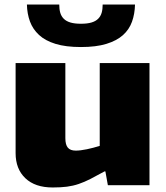

<svg xmlns="http://www.w3.org/2000/svg" viewBox="-20 -819 734 849"><path d="M213 10Q135 10 92 -31Q49 -72 49 -142V-540H269V-208Q269 -179 280 -166Q291 -153 315 -153Q335 -153 364 -159Q393 -165 421 -174V-540H641V0H457L446 -61H442Q406 -41 379.5 -27.5Q353 -14 328 -5.5Q303 3 276 6.5Q249 10 213 10ZM338 -611Q271 -611 225.5 -625Q180 -639 152.5 -664.5Q125 -690 112.5 -724Q100 -758 99 -799H242Q242 -778 246.5 -762.5Q251 -747 262 -736Q273 -725 291.5 -719.5Q310 -714 338 -714Q366 -714 384.5 -719.5Q403 -725 414 -736Q425 -747 429.5 -762.5Q434 -778 434 -799H577Q576 -757 563.5 -722.5Q551 -688 523.5 -663.5Q496 -639 450.5 -625Q405 -611 338 -611Z"/></svg>

Font: Encode Sans Normal
Style: Black
Weight: 900
Designer: Pablo Impallari, Andres Torresi
Foundry: Pablo Impallari, Andres Torresi
Version: Version 1.000; ttfautohint (v1.00) -l 8 -r 50 -G 200 -x 14 -